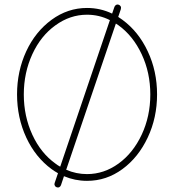

<svg xmlns="http://www.w3.org/2000/svg" viewBox="-20 -788 788 847"><path d="M221.2 19C219.7 22.5 219.7 26.4 221.7 30.3C223.1 34.2 226.1 36.6 230 38.1C231.9 38.6 233.9 39.1 235.4 39.1C237.8 39.1 239.7 38.6 241.7 37.6C245.1 35.6 247.6 32.7 249 28.8L262.2 -10.7C294.4 2.9 328.1 9.8 363.8 9.8C420.9 9.8 472.7 -7.3 520 -42C567.4 -76.7 604.5 -123.5 631.8 -181.6C659.2 -239.7 672.9 -303.2 672.9 -371.6C672.9 -439.9 659.2 -503.4 631.8 -561.5C604.5 -619.6 567.4 -666 520 -700.7C513.7 -705.1 507.8 -709.5 501.5 -713.4L513.2 -748C513.7 -750 513.7 -752 513.7 -753.4C514.2 -755.4 513.7 -757.3 512.7 -759.3C510.7 -763.2 507.8 -765.6 503.9 -767.1C502 -767.6 500 -768.1 498.5 -768.1C496.6 -768.1 494.6 -767.6 492.7 -766.6C488.8 -764.6 486.3 -761.7 484.9 -757.8L474.6 -728C439.9 -744.6 403.3 -752.9 363.8 -752.9C307.1 -752.9 254.9 -735.4 207.5 -700.7C160.2 -666 122.6 -619.6 95.7 -561.5C68.8 -503.4 55.2 -439.9 55.2 -371.6C55.2 -303.2 68.8 -239.7 95.7 -181.6C122.6 -123.5 160.2 -76.7 207.5 -42C216.8 -35.2 226.1 -29.3 235.8 -23.9ZM122.6 -548.8C147.5 -603 181.6 -645.5 224.6 -676.3C267.6 -707.5 314 -723.1 363.8 -723.1C399.4 -723.1 433.1 -715.3 464.8 -699.2L245.6 -52.7C238.3 -56.6 231.4 -61 224.6 -66.4C181.6 -97.2 147.5 -139.6 122.6 -193.8C97.7 -248 85 -307.1 85 -371.1C85 -435.5 97.7 -494.6 122.6 -548.8ZM363.8 -20C332 -20 301.3 -26.4 272 -39.1L491.2 -684.1C495.1 -681.6 499 -679.2 502.9 -676.3C545.4 -645.5 579.6 -603 605 -548.8C630.4 -494.6 643.1 -435.5 643.1 -371.1C643.1 -307.1 630.4 -248 605 -193.8C579.6 -139.6 545.4 -97.2 502.9 -66.4C460.4 -35.6 414.1 -20 363.8 -20Z"/></svg>

Font: Nemoy
Style: Light
Weight: 300
Designer: BSozoo
Foundry: BSozoo
Version: Version 001.000